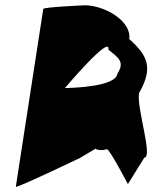

<svg xmlns="http://www.w3.org/2000/svg" viewBox="-20 -722 630 728"><path d="M40 -14C39 -6 283 -123 283 -123L342 -158C351 -152 367 -151 385 -156C393 -162 468 -18 465 -24L527 -124C561 -126 498 -310 507 -369C563 -466 539 -512 470 -574C480 -638 385 -699 305 -702C297 -702 145 -695 144 -688ZM226 -388C226 -388 400 -594 391 -534C430 -502 454 -488 425 -442C418 -394 263 -389 226 -388Z"/></svg>

Font: Ampere
Style: CndIta
Weight: 400
Version: Version 1